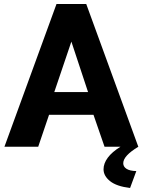

<svg xmlns="http://www.w3.org/2000/svg" viewBox="-20 -730 719 955"><path d="M627 205Q560 197 527.5 171Q495 145 495 112Q495 83 516 54.5Q537 26 579 0H500L445 -159H224L170 0H2L261 -710H409L668 0Q593 45 593 82Q593 99 609 109.5Q625 120 658 121ZM418 -272 335 -523 250 -272Z"/></svg>

Font: Boldmen
Style: Bold
Weight: 700
Designer: Matt McInerney, Pablo Impallari, Rodrigo Fuenzalida
Foundry: LIVING CONCEPT
Version: Version 1.000